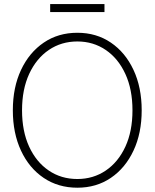

<svg xmlns="http://www.w3.org/2000/svg" viewBox="-20 -896 746 927"><path d="M353.5 10.3Q261.2 10.3 190.9 -37.1Q120.6 -84.5 81.3 -168.9Q42 -253.4 42 -363.3Q42 -474.1 81.5 -558.3Q121.1 -642.6 191.2 -690.2Q261.2 -737.8 353.5 -737.8Q445.3 -737.8 515.1 -690.4Q585 -643.1 624.5 -558.6Q664.1 -474.1 664.1 -363.3Q664.1 -252.9 624.5 -168.7Q585 -84.5 515.1 -37.1Q445.3 10.3 353.5 10.3ZM353.5 -31.7Q430.2 -31.7 490.5 -72.5Q550.8 -113.3 585.2 -187.7Q619.6 -262.2 619.6 -363.3Q619.6 -464.4 585.2 -539.1Q550.8 -613.8 490.5 -654.8Q430.2 -695.8 353.5 -695.8Q276.4 -695.8 216.1 -655Q155.8 -614.3 121.1 -539.6Q86.4 -464.8 86.4 -363.3Q86.4 -262.7 120.6 -188.2Q154.8 -113.8 215.1 -72.8Q275.4 -31.7 353.5 -31.7ZM484.4 -876.5V-837.9H222.2V-876.5Z"/></svg>

Font: Inter Display Extra Light
Style: Regular
Weight: 200
Designer: Rasmus Andersson
Foundry: rsms
Version: Version 4.000;git-4fc901f